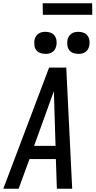

<svg xmlns="http://www.w3.org/2000/svg" viewBox="-35 -1145 580 1165"><path d="M-15 0 263 -735H367L403 0H310L304 -180H144L78 0ZM302 -260 295 -490Q294 -516 293.5 -541.5Q293 -567 292 -592Q283 -567 273.5 -541.5Q264 -516 255 -490L172 -260ZM441 -818Q425 -818 409.5 -823.5Q394 -829 385 -841Q376 -853 374 -869Q372 -885 374 -901Q376 -912 382 -922.5Q388 -933 397.5 -940Q407 -947 418.5 -949.5Q430 -952 441 -952Q457 -952 472 -946.5Q487 -941 496 -929Q505 -917 507.5 -901Q510 -885 507 -869Q505 -858 499.5 -847.5Q494 -837 484 -830Q474 -823 463 -820.5Q452 -818 441 -818ZM241 -818Q225 -818 209.5 -823.5Q194 -829 185 -841Q176 -853 174 -869Q172 -885 174 -901Q176 -912 182 -922.5Q188 -933 197.5 -940Q207 -947 218.5 -949.5Q230 -952 241 -952Q257 -952 272 -946.5Q287 -941 296 -929Q305 -917 307.5 -901Q310 -885 307 -869Q305 -858 299.5 -847.5Q294 -837 284 -830Q274 -823 263 -820.5Q252 -818 241 -818ZM525 -1055H225L224 -1125H524Z"/></svg>

Font: Iosevka SS18 Medium
Style: Italic
Weight: 500
Italic angle: -9°
Monospace: yes
Designer: Belleve Invis
Foundry: Belleve Invis
Version: Version 25.1.1; ttfautohint (v1.8.4)